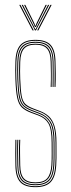

<svg xmlns="http://www.w3.org/2000/svg" viewBox="-20 -770 296 795"><path d="M126.8 5Q83 5 63.8 -15.9Q44.5 -36.8 43.8 -85Q43.5 -112 43.2 -133.5Q43 -155 43.8 -191H47.8Q47.2 -151.2 47.4 -130.4Q47.5 -109.5 47.8 -85Q48.5 -39 66.9 -19Q85.2 1 126.8 1Q167.5 1 186.8 -18.9Q206 -38.8 208.8 -85.2Q209.8 -100 209.9 -115.2Q210 -130.5 209.9 -146.5Q209.8 -162.5 209.8 -179Q209.8 -240 193.8 -267.2Q177.8 -294.5 144.5 -306.8L115.5 -317.5Q95.8 -324.8 84.2 -334.1Q72.8 -343.5 67.1 -367.5Q61.5 -391.5 59.8 -442.5Q59 -462.5 59.1 -477.8Q59.2 -493 59.8 -513.5Q61 -553.8 76.4 -571.4Q91.8 -589 126.8 -589Q162 -589 177.6 -571.6Q193.2 -554.2 193.8 -514Q194.2 -487.8 194.2 -466.9Q194.2 -446 193.8 -410H189.8Q191.2 -441.2 190.8 -467Q190.2 -492.8 189.8 -513.8Q189.2 -552 174.6 -568.5Q160 -585 126.8 -585Q94.2 -585 79.6 -568.4Q65 -551.8 63.8 -513.5Q63 -488.8 63.1 -475Q63.2 -461.2 63.8 -442.8Q65.5 -397.2 69.6 -374Q73.8 -350.8 84.6 -340.1Q95.5 -329.5 117 -321.2L145.8 -310.2Q166.8 -302.2 182 -288.5Q197.2 -274.8 205.5 -248.9Q213.8 -223 213.8 -179Q213.8 -163 213.9 -146.9Q214 -130.8 213.9 -115.1Q213.8 -99.5 212.8 -85Q209.8 -36.8 189.8 -15.9Q169.8 5 126.8 5ZM126.8 -3Q87.2 -3 69.9 -22.1Q52.5 -41.2 51.8 -85.2Q51.5 -111 51 -136.9Q50.5 -162.8 51.8 -191H55.8Q54.2 -159.5 54.9 -133.2Q55.5 -107 55.8 -85.2Q56.2 -43.5 72.9 -25.2Q89.5 -7 126.8 -7Q164 -7 181.1 -25.2Q198.2 -43.5 200.8 -85.8Q202 -108 201.9 -130.2Q201.8 -152.5 201.8 -179Q201.8 -237.5 187 -262.6Q172.2 -287.8 141.5 -299.2L112.8 -310Q88.8 -319 76.2 -330.9Q63.8 -342.8 58.6 -368Q53.5 -393.2 51.8 -442.2Q51 -462.5 51.1 -478.1Q51.2 -493.8 51.8 -513.8Q53 -558.5 70.6 -577.8Q88.2 -597 126.8 -597Q166.2 -597 183.6 -577.8Q201 -558.5 201.8 -514Q202.2 -487.8 202.2 -466.9Q202.2 -446 201.8 -410H197.8Q198.2 -449.8 198.2 -470Q198.2 -490.2 197.8 -514Q197.2 -556.5 180.5 -574.8Q163.8 -593 126.8 -593Q90 -593 73.5 -574.5Q57 -556 55.8 -513.5Q55.2 -493.5 55.1 -477.6Q55 -461.8 55.8 -442.5Q57.5 -391.2 63.1 -366.6Q68.8 -342 80.9 -331.9Q93 -321.8 114 -313.8L143 -302.8Q173.5 -291.2 189.6 -266.1Q205.8 -241 205.8 -179Q205.8 -153.2 205.9 -130.4Q206 -107.5 204.8 -85.5Q202 -42 184.2 -22.5Q166.5 -3 126.8 -3ZM126.8 -11Q91.5 -11 75.9 -28.2Q60.2 -45.5 59.8 -85.5Q59.5 -105.5 58.9 -132.1Q58.2 -158.8 59.8 -191H63.8Q62.5 -161.5 63 -135Q63.5 -108.5 63.8 -85.5Q64.2 -47.8 78.9 -31.4Q93.5 -15 126.8 -15Q161.8 -15 176.1 -32.6Q190.5 -50.2 192.8 -86.2Q194.2 -109.5 194 -132.1Q193.8 -154.8 193.8 -179Q193.8 -236.2 180.2 -258.9Q166.8 -281.5 138.8 -291.8L109.8 -302.5Q84 -312 70.4 -325.2Q56.8 -338.5 51.1 -365.2Q45.5 -392 43.8 -442Q43 -462.2 43.1 -478.2Q43.2 -494.2 43.8 -514Q45.2 -562.8 64.5 -583.9Q83.8 -605 126.8 -605Q170.5 -605 189.8 -583.9Q209 -562.8 209.8 -514Q210.2 -493 210.8 -467.5Q211.2 -442 209.8 -410H205.8Q206.2 -449.5 206.2 -470Q206.2 -490.5 205.8 -514Q205 -559.8 187.1 -580.4Q169.2 -601 126.8 -601Q85 -601 67.1 -580.4Q49.2 -559.8 47.8 -513.8Q47 -489.5 47.1 -474.6Q47.2 -459.8 47.8 -442Q49.5 -393.2 54.8 -367.4Q60 -341.5 73.1 -328.6Q86.2 -315.8 111.2 -306.2L140.2 -295.2Q169.5 -284.2 183.6 -260.4Q197.8 -236.5 197.8 -179Q197.8 -162.2 197.9 -146.4Q198 -130.5 197.9 -115.4Q197.8 -100.2 196.8 -85.5Q194.2 -45.8 178 -28.4Q161.8 -11 126.8 -11ZM59.8 -749.8H64.8L119.8 -644H114.8ZM69.8 -749.8H74.8L121.8 -657.8L125.8 -649.5H127.8L131.8 -657.8L178.8 -749.8H183.8L128.8 -644H124.8ZM79.8 -749.8H84.8L122.2 -673.8L125.8 -664H127.8L131.2 -673.8L168.8 -749.8H173.8L133.8 -669.2L128.8 -658.2H124.8L119.8 -669.2ZM188.8 -749.8H193.8L138.8 -644H133.8Z"/></svg>

Font: Big Shoulders Inline Display SC Thin
Style: Regular
Weight: 100
Designer: Patric King
Foundry: XO Type Co
Version: Version 2.002